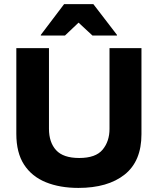

<svg xmlns="http://www.w3.org/2000/svg" viewBox="-20 -911 773 941"><path d="M364.2 10Q273.3 10 204.6 -17.9Q135.8 -45.8 97.9 -104.2Q60 -162.5 60 -255V-675H220V-280Q220 -213.3 255 -175Q290 -136.7 368.3 -136.7Q449.2 -136.7 482.9 -177.5Q516.7 -218.3 516.7 -279.2V-675H673.3V-253.3Q673.3 -120.8 590.8 -55.4Q508.3 10 364.2 10ZM180 -736.7V-740L294.2 -890.8H437.5L553.3 -740V-736.7H433.3L365 -800L298.3 -736.7Z"/></svg>

Font: Funnel Display Light ExtraBold
Style: Regular
Weight: 800
Version: Version 1.000